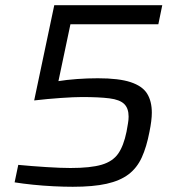

<svg xmlns="http://www.w3.org/2000/svg" viewBox="-20 -708 672 736"><path d="M259 8Q225 8 185 6Q145 4 106 0Q67 -4 36 -9L50 -76Q102 -71 158 -67.5Q214 -64 250 -64Q327 -64 369.5 -76.5Q412 -89 433 -119Q454 -149 465 -203Q468 -220 470.5 -234.5Q473 -249 473 -261Q473 -293 456 -309.5Q439 -326 399.5 -331Q360 -336 294 -336Q264 -336 213.5 -332.5Q163 -329 111 -323L188 -688H602L587 -615H250L204 -397Q234 -402 274.5 -405Q315 -408 355 -408Q436 -408 481 -393Q526 -378 544 -349Q562 -320 562 -276Q562 -247 553 -203Q542 -145 523.5 -104.5Q505 -64 472.5 -39.5Q440 -15 388.5 -3.5Q337 8 259 8Z"/></svg>

Font: Saira
Style: Italic
Weight: 400
Italic angle: -12°
Designer: Hector Gatti with collaboration of the Omnibus-Type team
Foundry: Omnibus-Type
Version: Version 1.100; ttfautohint (v1.8.3)